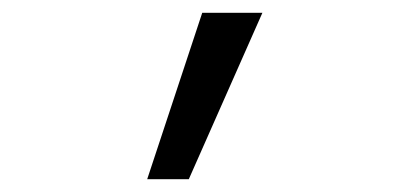

<svg xmlns="http://www.w3.org/2000/svg" viewBox="-20 -709 640 300"><path d="M296 -689H390L275 -429H210Z"/></svg>

Font: Fira Mono
Style: Regular
Weight: 400
Designer: Carrois Corporate & Edenspiekermann AG
Foundry: Carrois Corporate GbR & Edenspiekermann AG
Version: Version 3.206